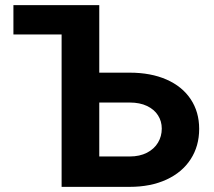

<svg xmlns="http://www.w3.org/2000/svg" viewBox="-20 -727 831 747"><path d="M32.2 -707H366.2V-444.3H484.4Q566.9 -444.3 627.9 -417.5Q689 -390.6 721.9 -341.1Q754.9 -291.5 754.9 -225.6Q754.9 -158.7 721.9 -107.7Q689 -56.6 627.7 -28.3Q566.4 0 484.4 0H219.7V-592.8H32.2ZM484.4 -118.2Q523.4 -118.2 551.8 -132.8Q580.1 -147.5 594.7 -172.1Q609.4 -196.8 609.4 -226.6Q609.4 -255.4 594.7 -278.3Q580.1 -301.3 552 -314.7Q523.9 -328.1 484.4 -328.1H366.2V-118.2Z"/></svg>

Font: Pretendard Std
Style: Bold
Weight: 700
Designer: Base glyphs from Inter by Rasmus Andersson; Hangeul glyphs from Noto Sans CJK(Source Han Sans) by Jang Soo-young and Kan
Foundry: Kil Hyung-jin
Version: Version 1.309